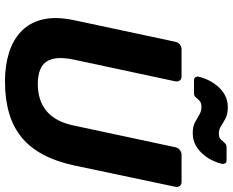

<svg xmlns="http://www.w3.org/2000/svg" viewBox="-102 -824 936 772"><g transform="rotate(90 366.0 -438.0)"><path d="M307 10Q243 10 191 -6.5Q139 -23 104.5 -57Q70 -91 58 -143Q46 -195 61 -267L148 -675Q150 -686 158.5 -693Q167 -700 178 -700H287Q298 -700 303.5 -693Q309 -686 307 -675L220 -268Q204 -194 227 -158Q250 -122 318 -122Q385 -122 427.5 -158Q470 -194 485 -268L572 -675Q574 -686 583 -693Q592 -700 602 -700H712Q722 -700 727.5 -693Q733 -686 731 -675L645 -267Q614 -124 532.5 -57Q451 10 307 10ZM515 -745Q489 -745 472 -754Q455 -763 441 -771.5Q427 -780 410 -780Q394 -780 386 -773Q378 -766 372 -758Q366 -750 355 -750H302Q295 -750 291 -755.5Q287 -761 288 -767Q291 -783 300 -803Q309 -823 324 -842Q339 -861 361 -873.5Q383 -886 411 -886Q438 -886 455.5 -877Q473 -868 486.5 -859Q500 -850 517 -850Q533 -850 541 -858Q549 -866 555 -873.5Q561 -881 572 -881H625Q633 -881 636.5 -875.5Q640 -870 639 -863Q636 -848 627 -828Q618 -808 602.5 -789Q587 -770 565.5 -757.5Q544 -745 515 -745Z"/></g></svg>

Font: Rubik SemiBold
Style: Italic
Weight: 600
Italic angle: -12°
Designer: Hubert and Fischer
Foundry: Hubert and Fischer
Version: Version 2.300;gftools[0.9.30]